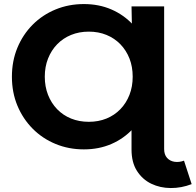

<svg xmlns="http://www.w3.org/2000/svg" viewBox="-20 -732 974 956"><path d="M397.7 11.8Q322.1 11.8 256.8 -15.2Q191.4 -42.1 142.7 -91.2Q94 -140.3 66.6 -206.1Q39.3 -271.9 39.3 -349.9Q39.3 -428.2 66.6 -494.1Q93.9 -560 142.6 -609Q191.4 -658 256.7 -684.9Q322.1 -711.8 397.7 -711.8Q472.6 -711.8 534.5 -685Q596.4 -658.2 641.7 -609.4Q687 -560.6 711.4 -494.6Q735.9 -428.7 735.9 -349.9Q735.9 -271.6 711.4 -205.5Q687 -139.4 641.7 -90.6Q596.4 -41.8 534.5 -15Q472.6 11.8 397.7 11.8ZM422.2 -125.5Q470.3 -125.5 510.2 -141.8Q550.1 -158.1 579.3 -188.3Q608.5 -218.5 624.6 -259.6Q640.7 -300.7 640.7 -350.2Q640.7 -399.7 624.7 -440.6Q608.6 -481.4 579.4 -511.6Q550.1 -541.8 510.2 -558.1Q470.3 -574.5 422.2 -574.5Q374.1 -574.5 334 -558.1Q294 -541.8 264.6 -511.6Q235.3 -481.3 219.2 -440.4Q203 -399.4 203 -350.2Q203 -300.9 219.1 -259.8Q235.2 -218.7 264.5 -188.3Q293.8 -158 334 -141.7Q374.1 -125.5 422.2 -125.5ZM934.3 184.8Q883 204.6 830.1 204.3Q777.2 204 733.2 182.8Q689.3 161.6 662.1 119.2Q634.9 76.9 634.9 12.6V-152.1L654.3 -350.6L637.7 -558.3L634.9 -700H797.3V10.2Q797.3 37.8 811.6 53.9Q826 70 848.8 73.5Q871.6 77 896.2 68Z"/></svg>

Font: Montserrat Thin
Style: Regular
Weight: 100
Designer: Julieta Ulanovsky
Foundry: Julieta Ulanovsky
Version: Version 9.000